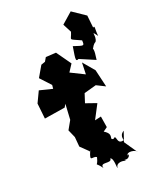

<svg xmlns="http://www.w3.org/2000/svg" viewBox="-241 -928 907 1047"><g transform="rotate(-30 212.0 -405.0)"><path d="M233 10C268 23 274 -19 261 0C259 -26 316 -8 317 9L279 -75L309 -130C268 -114 291 -76 280 -85C236 -81 267 -139 239 -119C210 -125 259 -140 212 -180L239 -193L240 -259L202 -257L260 -332L201 -365L227 -414L301 -421L347 -387L341 -492L298 -566L284 -499L201 -560L202 -543L246 -590L202 -683L142 -690L125 -670L100 -666L52 -609L96 -541L90 -520L18 -552L-24 -493L-30 -402L93 -400L107 -416L86 -327L49 -282L61 -233L56 -176L90 -129C88 -116 109 -140 95 -125C58 -68 93 -97 111 -78C85 -18 81 -72 112 -9C105 -52 167 -3 170 -36C190 -26 172 34 180 28C179 27 184 -6 239 17ZM288 -594 374 -538C393 -596 395 -608 368 -614C388 -576 386 -616 418 -626C443 -652 419 -703 447 -647C449 -688 462 -709 446 -700L451 -773L384 -838L313 -795L330 -741C307 -695 293 -716 359 -670C355 -635 354 -639 299 -668C272 -590 266 -581 306 -597Z"/></g></svg>

Font: Asimov Aggro
Style: Medium
Weight: 500
Designer: Google
Version: Version 2.000980; 2014